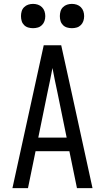

<svg xmlns="http://www.w3.org/2000/svg" viewBox="-20 -968 540 988"><path d="M44 0 205 -735H295L349 -490L456 0H376L337 -190H163L124 0ZM323 -260 276 -490Q269 -522 262.5 -554Q256 -586 250 -618Q244 -586 237.5 -554Q231 -522 224 -490L177 -260ZM350 -823Q337 -823 325 -826.5Q313 -830 304 -839Q295 -848 291.5 -860Q288 -872 288 -885Q288 -898 291.5 -910Q295 -922 304 -931Q313 -940 325 -944Q337 -948 350 -948Q363 -948 375 -944Q387 -940 396 -931Q405 -922 409 -910Q413 -898 413 -885Q413 -872 409 -860Q405 -848 396 -839Q387 -830 375 -826.5Q363 -823 350 -823ZM150 -823Q137 -823 125 -826.5Q113 -830 104 -839Q95 -848 91.5 -860Q88 -872 88 -885Q88 -898 91.5 -910Q95 -922 104 -931Q113 -940 125 -944Q137 -948 150 -948Q163 -948 175 -944Q187 -940 196 -931Q205 -922 209 -910Q213 -898 213 -885Q213 -872 209 -860Q205 -848 196 -839Q187 -830 175 -826.5Q163 -823 150 -823Z"/></svg>

Font: Iosevka SS18
Style: Regular
Weight: 400
Monospace: yes
Designer: Belleve Invis
Foundry: Belleve Invis
Version: Version 25.1.1; ttfautohint (v1.8.4)